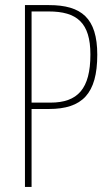

<svg xmlns="http://www.w3.org/2000/svg" viewBox="-20 -734 435 754"><path d="M172 -714H78V0H104V-306H172C303 -306 362 -366 362 -519C362 -663 300 -714 172 -714ZM171 -689C282 -689 335 -645 335 -520C335 -385 285 -331 178 -331H104V-689Z"/></svg>

Font: Noto Sans Malayalam ExtraCondensed Thin
Style: Regular
Weight: 100
Width: 2
Designer: Jelle Bosma - Monotype Design Team
Foundry: Monotype Imaging Inc.
Version: Version 2.104